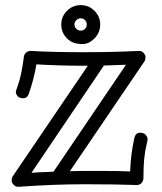

<svg xmlns="http://www.w3.org/2000/svg" viewBox="-20 -717 623 739"><path d="M464.8 -467.8Q442.9 -466.8 422.1 -466.3Q401.4 -465.8 379.9 -464.8L101.1 -51.8Q122.1 -53.7 143.1 -54.4Q164.1 -55.2 186 -56.2ZM297.9 -59.1H378.9Q436 -59.1 481 -57.1Q482.9 -121.6 497.1 -186Q502.4 -206.1 518.6 -206.1Q534.7 -206.1 541.3 -197.3Q547.9 -188.5 547.9 -184.1V-177.7Q547.9 -176.3 543.9 -159.2Q532.2 -112.8 532.2 -40V-30.8Q531.2 -19.5 524.4 -12.2Q517.6 -4.9 506.8 -4.9H505.9Q426.8 -7.8 305.9 -7.8Q185.1 -7.8 51.8 2H49.8Q39.6 2 32.2 -6.1Q24.9 -14.2 24.9 -20.5Q24.9 -31.7 28.8 -38.1L317.9 -463.9H297.9Q216.8 -463.9 120.1 -469.2Q110.4 -411.1 90.8 -356Q85 -338.9 69.8 -338.9Q54.7 -338.9 47.9 -346.9Q41 -355 41 -360.4Q41 -368.2 47.9 -385.7Q63 -426.8 71.8 -498Q72.8 -507.8 80.3 -514.4Q87.9 -521 97.2 -521H99.1Q180.7 -516.1 300 -516.1Q419.4 -516.1 513.2 -521H515.1Q526.4 -521 533.2 -512.9Q540 -504.9 540 -498Q540 -485.8 536.1 -481L249 -58.1Q272.9 -59.1 297.9 -59.1ZM314 -622.6Q314 -632.3 307.4 -639.4Q300.8 -646.5 291 -646.5Q281.2 -646.5 273.9 -639.4Q266.6 -632.3 266.6 -622.6Q266.6 -612.8 273.9 -606Q281.2 -599.1 291 -599.1Q300.8 -599.1 307.4 -606Q314 -612.8 314 -622.6ZM365.7 -622.6Q365.7 -606.9 359.9 -593.3Q354 -579.6 343.8 -569.3Q321.8 -547.4 298.6 -547.4Q275.4 -547.4 261.7 -553.2Q248 -559.1 237.8 -569.3Q215.8 -591.3 215.8 -622.6Q215.8 -653.3 237.8 -675.3Q259.8 -697.3 291 -697.3Q321.8 -697.3 343.8 -675.3Q365.7 -653.3 365.7 -622.6Z"/></svg>

Font: Ribeye Marrow
Style: Regular
Weight: 400
Designer: Astigmatic (AOETI)
Foundry: Astigmatic (AOETI)
Version: Version 1.000